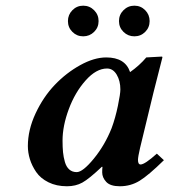

<svg xmlns="http://www.w3.org/2000/svg" viewBox="-20 -646 597 676"><path d="M373 -194.8Q386.2 -230.5 395 -272.9Q403.8 -315.4 403.8 -331.1Q403.8 -361.3 390.9 -383.1Q377.9 -404.8 356.9 -404.8Q318.8 -404.8 281.5 -362.8Q244.1 -320.8 222.2 -261.7Q200.2 -202.6 200.2 -150.9Q200.2 -127.4 201.9 -110.1Q203.6 -92.8 208.5 -75.7Q213.4 -58.6 223.9 -49.3Q234.4 -40 250 -40Q271.5 -40 310.3 -87.4Q349.1 -134.8 373 -194.8ZM339.8 -39.1Q339.8 -52.2 340.8 -58.1L338.9 -59.1Q293.5 -16.1 270 -3.2Q246.6 9.8 215.8 9.8Q178.7 9.8 150.6 -4.2Q122.6 -18.1 107.4 -40.3Q92.3 -62.5 85.2 -85.7Q78.1 -108.9 78.1 -131.8Q78.1 -188.5 105.2 -246.6Q132.3 -304.7 172.9 -347.2Q213.4 -389.6 262.5 -416.7Q311.5 -443.8 354 -443.8Q420.9 -443.8 438 -392.1Q471.2 -415.5 495.1 -443.8L549.8 -446.8Q551.8 -446.8 551.8 -443.8L520.5 -320.8L473.1 -125Q465.8 -93.3 465.8 -83Q465.8 -66.9 475.1 -66.9Q489.7 -66.9 532.2 -105L557.1 -82Q502.4 -28.3 471.2 -9.3Q439.9 9.8 401.9 9.8Q368.2 9.8 354 -5.6Q339.8 -21 339.8 -39.1ZM234.9 -533.7Q219.2 -549.3 219.2 -571.8Q219.2 -594.2 234.9 -610.1Q250.5 -626 272.9 -626Q295.4 -626 311.3 -610.1Q327.1 -594.2 327.1 -571.8Q327.1 -549.3 311.3 -533.7Q295.4 -518.1 272.9 -518.1Q250.5 -518.1 234.9 -533.7ZM414.8 -533.7Q398.9 -549.3 398.9 -571.8Q398.9 -594.2 414.8 -610.1Q430.7 -626 453.1 -626Q475.6 -626 491.2 -610.1Q506.8 -594.2 506.8 -571.8Q506.8 -549.3 491.2 -533.7Q475.6 -518.1 453.1 -518.1Q430.7 -518.1 414.8 -533.7Z"/></svg>

Font: Linux Libertine G
Style: Bold Italic
Weight: 700
Italic angle: -11.5°
Designer: Philipp H. Poll
Foundry: Philipp H. Poll
Version: Version 4.1.0